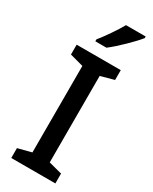

<svg xmlns="http://www.w3.org/2000/svg" viewBox="-239 -995 834 1048"><g transform="rotate(30 178.5 -470.5)"><path d="M343 -931V-941H219C194 -896 148 -830 118 -793V-781H188C236 -817 314 -894 343 -931ZM317 0V-62L233 -84V-629L317 -652V-714H39V-652L124 -629V-84L39 -62V0Z"/></g></svg>

Font: Noto Sans Canadian Aboriginal Medium
Style: Regular
Weight: 500
Designer: Monotype Design Team, Typotheque's Kevin King
Foundry: Monotype Imaging Inc.
Version: Version 2.004